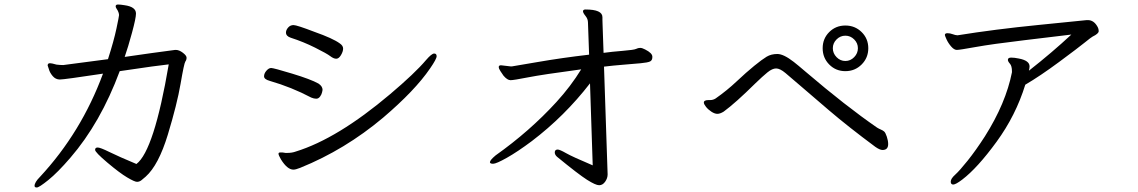

<svg xmlns="http://www.w3.org/2000/svg" viewBox="-20 -771 5040 850"><path d="M532 -519Q547 -562 564.5 -626.5Q582 -691 582 -711Q582 -741 531 -748Q513 -751 502.5 -751Q492 -751 492 -743Q492 -738 497 -731Q502 -724 504.5 -716.5Q507 -709 507 -704Q507 -699 495.5 -644.5Q484 -590 458 -509L260 -483Q246 -483 230 -485Q209 -491 203 -491H199Q191 -490 191 -481L196 -466Q200 -450 213 -434.5Q226 -419 245 -419Q264 -419 436 -445Q340 -185 157 12Q133 36 133 52Q133 59 143 59Q153 59 194 26Q235 -7 291 -72Q425 -227 510 -456Q685 -482 727 -486Q662 -104 584 -45Q505 -78 464.5 -98Q424 -118 412.5 -118Q401 -118 401 -107.5Q401 -97 455.5 -51Q510 -5 543 14.5Q576 34 586.5 34Q597 34 606 27Q615 20 625 11Q682 -40 723 -175Q764 -310 779.5 -400.5Q795 -491 800.5 -498.5Q806 -506 806 -515.5Q806 -525 789.5 -537.5Q773 -550 759 -550H755Q655 -537 532 -519Z M1267 -604Q1323 -586 1375 -560Q1427 -534 1442 -522.5Q1457 -511 1468.5 -511Q1480 -511 1489.5 -527Q1499 -543 1499 -556Q1499 -569 1484 -579Q1454 -601 1372 -630Q1294 -660 1279.5 -660Q1265 -660 1255.5 -649Q1246 -638 1246 -627Q1246 -611 1267 -604ZM1231 -96H1220Q1213 -96 1213 -90Q1213 -84 1224 -65Q1252 -20 1279 -20Q1289 -20 1309 -28Q1507 -108 1676 -250Q1817 -370 1884 -468Q1913 -510 1913 -522Q1913 -534 1902 -534Q1891 -534 1866 -505Q1817 -447 1707 -354Q1474 -157 1289 -100Q1273 -94 1251 -94H1244ZM1390 -401Q1356 -420 1273.5 -445Q1191 -470 1180.5 -470Q1170 -470 1159.5 -458Q1149 -446 1149 -433Q1149 -420 1174 -413Q1271 -385 1358 -339Q1370 -334 1380 -334Q1390 -334 1397 -343.5Q1404 -353 1406 -363L1408 -373Q1408 -389 1390 -401Z M2572 -729Q2562 -729 2561 -722V-721Q2561 -714 2572 -700.5Q2583 -687 2583 -671L2588 -529Q2467 -515 2358 -496Q2249 -477 2246 -477H2241L2198 -482Q2188 -482 2188 -474.5Q2188 -467 2195.5 -456Q2203 -445 2209 -436Q2226 -416 2240 -416Q2254 -416 2317.5 -428.5Q2381 -441 2553 -464Q2507 -389 2443 -319Q2325 -190 2174 -83Q2149 -62 2149 -53Q2149 -46 2163 -46Q2177 -46 2224 -72.5Q2271 -99 2334 -146Q2480 -257 2592 -402L2604 -39Q2514 -77 2486 -93Q2458 -109 2449 -109Q2436 -109 2436 -96Q2436 -86 2446 -77Q2541 1 2579 25Q2617 49 2632.5 49Q2648 49 2659 33.5Q2670 18 2670 1L2654 -476Q2695 -481 2739.5 -484.5Q2784 -488 2816 -491Q2848 -494 2858 -499Q2868 -504 2868 -518V-520Q2868 -536 2836 -552Q2823 -559 2814 -559Q2805 -559 2796 -554.5Q2787 -550 2737.5 -546Q2688 -542 2652 -537Q2648 -652 2647.5 -666Q2647 -680 2647 -683V-695Q2647 -729 2572 -729Z M3824 -557.5Q3824 -600 3794.5 -629Q3765 -658 3722.5 -658Q3680 -658 3651 -629Q3622 -600 3622 -557.5Q3622 -515 3651 -485.5Q3680 -456 3722.5 -456Q3765 -456 3794.5 -485.5Q3824 -515 3824 -557.5ZM3722.5 -501Q3700 -501 3683.5 -518Q3667 -535 3667 -557.5Q3667 -580 3683.5 -596.5Q3700 -613 3722.5 -613Q3745 -613 3761.5 -596.5Q3778 -580 3778 -557.5Q3778 -535 3761.5 -518Q3745 -501 3722.5 -501ZM3096 -317Q3096 -310 3105.5 -298Q3115 -286 3129.5 -276.5Q3144 -267 3156 -267Q3168 -267 3184 -277Q3236 -315 3324 -402Q3356 -433 3377.5 -450.5Q3399 -468 3416 -468Q3433 -468 3457.5 -447.5Q3482 -427 3522.5 -392Q3563 -357 3649 -283.5Q3735 -210 3855 -121Q3875 -107 3887 -107Q3912 -107 3912 -133Q3912 -148 3906 -166Q3900 -184 3894 -189Q3888 -194 3879.5 -197.5Q3871 -201 3863 -206Q3725 -301 3547 -453Q3512 -483 3494 -497Q3449 -532 3421.5 -532Q3394 -532 3374 -520Q3354 -508 3319 -479.5Q3284 -451 3241 -410.5Q3198 -370 3148 -335Q3137 -328 3124 -328H3117Q3096 -328 3096 -317Z M4163 -616Q4163 -613 4170.5 -596.5Q4178 -580 4191 -565Q4204 -550 4216 -550Q4228 -550 4300 -563Q4372 -576 4515 -593Q4658 -610 4723 -618Q4637 -538 4535 -458Q4538 -470 4538 -477Q4538 -503 4490 -512Q4471 -516 4456.5 -516Q4442 -516 4442 -506Q4442 -499 4451 -489Q4460 -479 4460 -455V-451Q4433 -314 4340 -167Q4300 -105 4264 -60Q4228 -15 4208.5 2.5Q4189 20 4189 33Q4189 46 4200 46Q4211 46 4240 24Q4307 -27 4392 -143.5Q4477 -260 4519 -396Q4584 -434 4668.5 -496.5Q4753 -559 4782 -582.5Q4811 -606 4817 -609Q4844 -622 4844 -633Q4844 -644 4838 -654Q4822 -682 4796 -682H4791Q4773 -680 4577.5 -660.5Q4382 -641 4221 -615H4217Q4210 -615 4198 -619.5Q4186 -624 4174.5 -624Q4163 -624 4163 -616Z"/></svg>

Font: LXGW WenKai Mono TC
Style: Regular
Weight: 400
Designer: LXGW / Fontworks Inc.
Foundry: LXGW / Fontworks Inc.
Version: Version 1.330